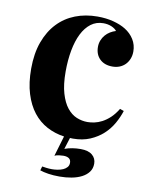

<svg xmlns="http://www.w3.org/2000/svg" viewBox="-82 -592 660 841"><g transform="rotate(10 248.0 -171.5)"><path d="M256.8 13.7 240.7 64.9Q272.9 53.2 312 53.2Q345.7 53.2 363.3 67.9Q380.9 82.5 380.9 106.4Q380.9 127.9 369.4 143.3Q357.9 158.7 338.4 168.7Q318.8 178.7 293.7 183.3Q268.6 188 240.7 188Q212.9 188 190.9 184.6Q168.9 181.2 153.3 175.8L158.7 157.7Q165 158.7 177 160.4Q189 162.1 202.6 162.1Q214.8 162.1 228 159.9Q241.2 157.7 251.7 153.1Q262.2 148.4 269 140.6Q275.9 132.8 275.9 121.1Q275.9 107.4 266.8 101.3Q257.8 95.2 242.2 95.2Q233.9 95.2 222.7 96.7Q211.4 98.1 203.1 102.1L230 11.7Q188.5 5.9 153.1 -12.9Q117.7 -31.7 91.8 -64.7Q65.9 -97.7 51.3 -145.3Q36.6 -192.9 36.6 -255.9Q36.6 -323.7 55.4 -375.2Q74.2 -426.8 107.2 -461.4Q140.1 -496.1 185.3 -513.7Q230.5 -531.2 283.7 -531.2Q322.8 -531.2 355 -522.7Q387.2 -514.2 409.2 -500.5Q434.6 -484.9 449.5 -460.9Q464.4 -437 464.4 -407.2Q464.4 -389.6 458.5 -374.8Q452.6 -359.9 442.1 -349.1Q431.6 -338.4 417 -332.5Q402.3 -326.7 385.3 -326.7Q349.6 -326.7 328.9 -346.9Q308.1 -367.2 308.1 -400.9Q308.1 -416.5 313.5 -429.9Q318.8 -443.4 327.9 -453.9Q336.9 -464.4 348.9 -471.7Q360.8 -479 374 -482.9Q366.2 -493.2 350.1 -500Q334 -506.8 314 -506.8Q282.7 -506.8 259 -489Q235.4 -471.2 219.5 -439.5Q203.6 -407.7 195.6 -364.3Q187.5 -320.8 187.5 -270Q187.5 -211.9 199 -173.1Q210.4 -134.3 229 -111.1Q247.6 -87.9 271.2 -78.1Q294.9 -68.4 319.8 -68.4Q333.5 -68.4 350.1 -71.8Q366.7 -75.2 384 -84.2Q401.4 -93.3 418.5 -109.1Q435.5 -125 450.7 -149.9L468.3 -143.6Q459.5 -115.7 443.6 -87.4Q427.7 -59.1 403.3 -36.6Q378.9 -14.2 345.7 0Q312.5 14.2 269.5 14.2Z"/></g></svg>

Font: SVN-Playfair Display
Style: Bold
Weight: 700
Designer: Claus Eggers Sørensen
Foundry: Claus Eggers Sørensen
Version: Version 1.004;PS 001.004;hotconv 1.0.70;makeotf.lib2.5.58329